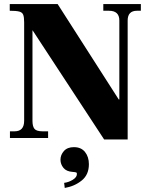

<svg xmlns="http://www.w3.org/2000/svg" viewBox="-20 -680 743 946"><path d="M493 7 141 -530H140V-85Q140 -57 150 -45Q160 -33 190 -33H217V0H29V-33H52Q99 -33 99 -85V-570Q99 -595 94.5 -607Q90 -619 75 -623Q60 -627 28 -627V-660H264L565 -190H568V-579Q568 -627 517 -627H489V-660H674V-627H655Q609 -627 609 -579V7ZM299 246 296 221Q319 218 339 205.5Q359 193 359 177Q359 171 355 169.5Q351 168 338 167Q307 165 292.5 147Q278 129 278 107Q278 83 295 64Q312 45 344 45Q380 45 399 69Q418 93 418 129Q418 181 382.5 209.5Q347 238 299 246Z"/></svg>

Font: Frank Ruhl Libre Black
Style: Regular
Weight: 900
Designer: Yanek Iontef
Foundry: Fontef
Version: Version 6.004